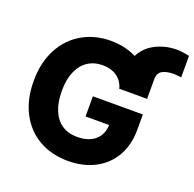

<svg xmlns="http://www.w3.org/2000/svg" viewBox="-139 -941 1105 1093"><g transform="rotate(20 413.5 -394.0)"><path d="M516.6 -482.9Q502.9 -524.9 468.8 -547.6Q434.6 -570.3 384.8 -570.3Q333 -570.3 294.7 -544.9Q256.3 -519.5 235.6 -470.9Q214.8 -422.4 214.8 -354.5Q214.8 -285.6 234.9 -236.8Q254.9 -188 293 -162.4Q331.1 -136.7 384.8 -136.7Q454.6 -136.7 493.7 -170.7Q532.7 -204.6 534.2 -262.7H391.6V-384.8H694.3V-292Q694.3 -199.7 654.8 -131.3Q615.2 -63 544.7 -26.6Q474.1 9.8 383.8 9.8Q283.2 9.8 206.5 -34.2Q129.9 -78.1 87.4 -160.2Q44.9 -242.2 44.9 -352.5Q44.9 -465.3 89.1 -547.6Q133.3 -629.9 209.7 -673.3Q286.1 -716.8 380.9 -716.8Q466.3 -716.8 536.6 -682.1Q564 -737.3 622.6 -767.6Q681.2 -797.9 752 -797.9Q781.7 -797.9 827.1 -788.1V-658.2Q820.3 -658.2 808.6 -660.2Q791 -662.1 782.2 -662.1Q738.3 -662.1 712.4 -647.7Q686.5 -633.3 686.5 -593.8V-483.4L687.5 -476.6H516.6Z"/></g></svg>

Font: Pretendard JP ExtraBold
Style: Regular
Weight: 800
Designer: Base glyphs from Inter by Rasmus Andersson; Hangeul glyphs from Noto Sans CJK(Source Han Sans) by Jang Soo-young and Kan
Foundry: Kil Hyung-jin
Version: Version 1.309